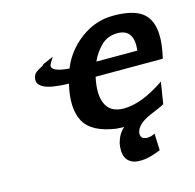

<svg xmlns="http://www.w3.org/2000/svg" viewBox="-99 -588 877 864"><g transform="rotate(-15 340.0 -156.0)"><path d="M89 -306Q92 -322 101 -330Q110 -338 137 -352L138 -354Q138 -355 139 -355Q139 -356 140 -356Q141 -357 142 -357Q142 -358 144 -358L145 -359L191 -379L178 -358L171 -344Q165 -315 250 -308Q281 -385 349.5 -436Q418 -487 501 -487Q591 -487 633.5 -456Q676 -425 680 -356Q683 -310 667 -242H354Q338 -168 354 -125Q374 -71 440 -71Q524 -71 632 -145L616 -44Q604 -37 578 -26Q552 -15 547 -13Q488 13 479 49Q476 61 481 71Q486 81 498 82Q502 85 514 83Q526 83 544 74L547 152Q490 175 458 175Q442 176 427 173Q366 157 381 75Q393 31 420 10Q408 10 384 8Q271 -8 237.5 -71Q204 -134 230 -243Q148 -245 115.5 -261.5Q83 -278 89 -306ZM375 -307H566Q577 -406 499 -406Q453 -406 422.5 -376Q392 -346 375 -307Z"/></g></svg>

Font: Coval
Style: ExtraBold Italic
Weight: 800
Foundry: Context Ltd
Version: Version 001.000